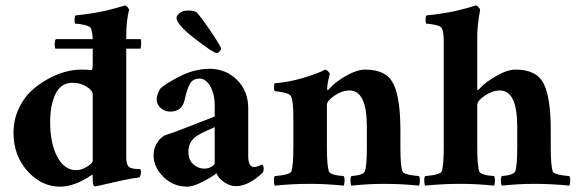

<svg xmlns="http://www.w3.org/2000/svg" viewBox="-20 -699 2184 727"><path d="M511.7 -514.6Q511.7 -514.6 190.4 -514.6Q188.5 -514.6 187.5 -522Q186.5 -529.3 187.5 -538.1Q188.5 -546.9 191.4 -550.8H511.7Q514.6 -550.8 514.6 -536.1Q514.6 -521.5 511.7 -514.6ZM287.1 -435.5Q310.5 -435.5 326.2 -433.6Q331.1 -433.6 331.1 -456.1V-544.9Q331.1 -575.2 324.2 -591.8Q321.3 -599.6 299.8 -604.5Q278.3 -609.4 265.6 -609.4Q263.7 -609.4 262.7 -616.2Q261.7 -623 262.7 -630.9Q263.7 -638.7 265.6 -640.6Q295.9 -643.6 326.7 -648.4Q357.4 -653.3 378.9 -658.2Q400.4 -663.1 417.5 -668Q434.6 -672.9 444.3 -675.8L454.1 -678.7Q458 -677.7 462.9 -671.9Q467.8 -666 468.8 -662.1Q458 -618.2 458 -563.5V-105.5Q458 -78.1 466.8 -68.4Q475.6 -58.6 510.7 -58.6Q513.7 -55.7 513.7 -45.9Q513.7 -36.1 507.8 -27.3Q482.4 -24.4 443.4 -16.1Q404.3 -7.8 374.5 -0.5Q344.7 6.8 339.8 6.8Q331.1 6.8 331.1 -16.6V-32.2Q331.1 -39.1 328.1 -37.1Q262.7 7.8 208 7.8Q136.7 7.8 84 -51.3Q31.2 -110.4 31.2 -195.3Q31.2 -243.2 49.3 -284.2Q67.4 -325.2 95.7 -352.1Q124 -378.9 158.7 -398.4Q193.4 -418 226.1 -426.8Q258.8 -435.5 287.1 -435.5ZM254.9 -385.7Q210.9 -385.7 190.4 -343.8Q169.9 -301.8 169.9 -237.3Q169.9 -156.2 196.8 -105.5Q223.6 -54.7 268.6 -54.7Q288.1 -54.7 309.6 -67.9Q331.1 -81.1 331.1 -90.8V-341.8Q331.1 -356.4 307.6 -371.1Q284.2 -385.7 254.9 -385.7Z M648.4 -630.9Q648.4 -639.6 659.7 -649.4Q670.9 -659.2 693.4 -659.2Q717.8 -659.2 726.6 -650.4Q743.2 -630.9 765.6 -598.6Q788.1 -566.4 802.7 -542.5Q817.4 -518.6 817.4 -515.6Q817.4 -510.7 811.5 -504.4Q805.7 -498 800.8 -498Q788.1 -498 718.3 -552.2Q648.4 -606.4 648.4 -630.9ZM752.9 -60.5Q769.5 -60.5 781.2 -67.9Q793 -75.2 793 -81.1V-217.8Q790 -215.8 765.1 -205.1Q740.2 -194.3 728.5 -186.5Q691.4 -163.1 693.4 -121.1Q694.3 -91.8 712.9 -76.2Q731.4 -60.5 752.9 -60.5ZM773.4 -438.5Q835 -438.5 877.4 -396.5Q919.9 -354.5 919.9 -289.1V-106.4Q919.9 -66.4 943.4 -66.4Q952.1 -66.4 971.7 -76.2Q978.5 -72.3 978.5 -59.6Q978.5 -51.8 974.6 -44.9Q919.9 5.9 874 5.9Q850.6 5.9 828.6 -9.3Q806.6 -24.4 799.8 -43Q788.1 -32.2 750 -12.2Q711.9 7.8 689.5 7.8Q635.7 7.8 598.6 -29.3Q561.5 -66.4 561.5 -111.3Q561.5 -138.7 576.7 -161.1Q591.8 -183.6 612.3 -189.5Q628.9 -194.3 662.1 -207Q695.3 -219.7 735.4 -235.4Q775.4 -251 793 -257.8V-278.3V-303.7Q793 -341.8 776.4 -371.6Q759.8 -401.4 735.4 -401.4Q710 -401.4 698.7 -380.9Q687.5 -360.4 678.7 -319.3Q668.9 -276.4 624 -276.4Q603.5 -276.4 588.4 -290Q573.2 -303.7 573.2 -323.2Q573.2 -339.8 586.9 -363.3Q605.5 -381.8 661.6 -410.2Q717.8 -438.5 773.4 -438.5Z M1363.3 -435.5Q1442.4 -435.5 1469.2 -382.3Q1496.1 -329.1 1496.1 -205.1V-141.6Q1496.1 -69.3 1503.9 -49.8Q1508.8 -37.1 1566.4 -32.2Q1570.3 -27.3 1569.8 -14.2Q1569.3 -1 1566.4 3.9Q1500 -2.9 1432.6 -2.9Q1377 -2.9 1310.5 3.9Q1307.6 -1 1307.1 -14.2Q1306.6 -27.3 1310.5 -32.2Q1355.5 -36.1 1361.3 -49.8Q1369.1 -69.3 1369.1 -141.6V-218.8Q1369.1 -356.4 1303.7 -356.4Q1275.4 -356.4 1246.6 -336.9Q1217.8 -317.4 1217.8 -301.8V-141.6Q1217.8 -69.3 1225.6 -49.8Q1230.5 -36.1 1281.2 -32.2Q1285.2 -27.3 1284.7 -14.2Q1284.2 -1 1281.2 3.9Q1214.8 -2.9 1154.3 -2.9Q1086.9 -2.9 1020.5 3.9Q1017.6 -1 1017.1 -14.2Q1016.6 -27.3 1020.5 -32.2Q1078.1 -37.1 1083 -49.8Q1090.8 -69.3 1090.8 -141.6V-253.9Q1090.8 -317.4 1082 -334Q1077.1 -343.8 1054.7 -348.6Q1032.2 -353.5 1020.5 -353.5Q1017.6 -355.5 1017.6 -369.6Q1017.6 -383.8 1021.5 -383.8Q1072.3 -387.7 1125.5 -403.3Q1178.7 -418.9 1211.9 -435.5Q1215.8 -435.5 1222.2 -429.2Q1228.5 -422.9 1228.5 -418.9Q1218.8 -379.9 1218.8 -363.3Q1218.8 -358.4 1219.7 -357.4Q1221.7 -357.4 1226.6 -362.3Q1249 -388.7 1290.5 -412.1Q1332 -435.5 1363.3 -435.5Z M1932.6 -435.5Q2011.7 -435.5 2038.6 -382.3Q2065.4 -329.1 2065.4 -205.1V-141.6Q2065.4 -69.3 2073.2 -49.8Q2078.1 -37.1 2135.7 -32.2Q2139.6 -27.3 2139.2 -14.2Q2138.7 -1 2135.7 3.9Q2069.3 -2.9 2002 -2.9Q1946.3 -2.9 1879.9 3.9Q1877 -1 1876.5 -14.2Q1876 -27.3 1879.9 -32.2Q1924.8 -36.1 1930.7 -49.8Q1938.5 -69.3 1938.5 -141.6V-218.8Q1938.5 -356.4 1873 -356.4Q1844.7 -356.4 1815.9 -336.9Q1787.1 -317.4 1787.1 -301.8V-141.6Q1787.1 -69.3 1794.9 -49.8Q1799.8 -36.1 1850.6 -32.2Q1854.5 -27.3 1854 -14.2Q1853.5 -1 1850.6 3.9Q1784.2 -2.9 1723.6 -2.9Q1656.2 -2.9 1589.8 3.9Q1586.9 -1 1586.4 -14.2Q1585.9 -27.3 1589.8 -32.2Q1647.5 -37.1 1652.3 -49.8Q1660.2 -69.3 1660.2 -141.6V-544.9Q1660.2 -575.2 1653.3 -591.8Q1650.4 -599.6 1628.9 -604.5Q1607.4 -609.4 1594.7 -609.4Q1592.8 -609.4 1591.8 -616.2Q1590.8 -623 1591.8 -630.9Q1592.8 -638.7 1594.7 -640.6Q1625 -643.6 1655.8 -648.4Q1686.5 -653.3 1708 -658.2Q1729.5 -663.1 1746.6 -668Q1763.7 -672.9 1773.4 -675.8L1783.2 -678.7Q1787.1 -677.7 1792 -671.9Q1796.9 -666 1797.9 -662.1Q1787.1 -601.6 1787.1 -562.5V-363.3Q1787.1 -358.4 1788.1 -357.4Q1790 -357.4 1794.9 -362.3Q1817.4 -387.7 1859.4 -411.6Q1901.4 -435.5 1932.6 -435.5Z"/></svg>

Font: Crimson
Style: Bold
Weight: 700
Version: Version 0.8 ; ttfautohint (v1.00) -l 8 -r 50 -G 200 -x 14 -D